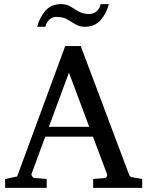

<svg xmlns="http://www.w3.org/2000/svg" viewBox="-20 -910 714 930"><path d="M668.9 0H431.2V-43L488.8 -47.9Q493.7 -47.9 497.1 -54.7Q500.5 -61.5 499 -64.9L430.2 -248H199.2L132.8 -67.9Q130.9 -62 136.5 -54.9Q142.1 -47.9 147 -47.9L206.1 -43V0H4.9V-43L63 -55.2L295.9 -687H371.1L603 -69.8Q606.9 -59.6 609.9 -56.2Q612.8 -52.7 624 -50.8L668.9 -43ZM412.1 -295.9 314 -558.1 216.8 -295.9ZM507.3 -890.1Q496.1 -846.2 468 -813.2Q439.9 -780.3 391.1 -780.3Q364.7 -780.3 345.7 -792.2Q326.7 -804.2 305.7 -816.2Q284.7 -828.1 252 -828.1Q231.9 -828.1 217.3 -813.2Q202.6 -798.3 200.2 -780.3H160.2Q171.4 -824.7 199.5 -857.4Q227.5 -890.1 276.4 -890.1Q302.7 -890.1 321.5 -878.2Q340.3 -866.2 361.1 -854.2Q381.8 -842.3 414.1 -842.3Q434.1 -842.3 449.7 -857.2Q465.3 -872.1 467.3 -890.1Z"/></svg>

Font: Eeyek
Style: Regular
Weight: 400
Designer: Pravabati Chingangbam and Tabish
Foundry: SIL International
Version: Version 2.000